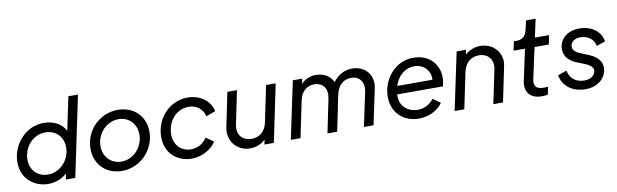

<svg xmlns="http://www.w3.org/2000/svg" viewBox="-47 -1258 5700 1774"><g transform="rotate(-10 2803.0 -371.0)"><path d="M618 -754 552 -440C523 -506 446 -551 351 -551C174 -551 48 -396 48 -233C48 -71 174 12 296 12C364 12 429 -13 473 -56L461 0H550L708 -754ZM308 -74C210 -74 144 -144 144 -243C144 -358 230 -462 349 -462C446 -462 516 -394 516 -293C516 -180 428 -74 308 -74Z M988 12C1161 12 1299 -131 1299 -303C1299 -449 1193 -551 1045 -551C871 -551 735 -410 735 -239C735 -90 842 12 988 12ZM997 -74C901 -74 830 -147 830 -247C830 -366 924 -465 1037 -465C1133 -465 1203 -392 1203 -293C1203 -173 1110 -74 997 -74Z M1642 12C1734 12 1823 -35 1872 -107L1801 -157C1764 -103 1709 -74 1651 -74C1558 -74 1492 -143 1492 -239C1492 -363 1576 -465 1695 -465C1768 -465 1827 -420 1841 -350L1930 -383C1909 -485 1814 -551 1699 -551C1532 -551 1397 -411 1397 -232C1397 -77 1510 12 1642 12Z M2435 -539 2364 -197C2347 -118 2291 -72 2219 -72C2131 -72 2079 -136 2097 -225L2162 -539H2072L2006 -219C1980 -95 2064 12 2190 12C2245 12 2298 -9 2334 -45L2324 0H2413L2525 -539Z M3244 -551C3171 -551 3106 -515 3064 -455C3038 -514 2978 -551 2905 -551C2850 -551 2799 -530 2765 -491L2774 -539H2686L2572 0H2663L2734 -341C2752 -424 2803 -468 2872 -468C2957 -468 3000 -406 2981 -316L2916 0H3007L3076 -335C3094 -420 3148 -468 3218 -468C3298 -468 3345 -408 3325 -316L3258 0H3348L3419 -335C3445 -457 3364 -551 3244 -551Z M4042 -243C4048 -263 4054 -292 4054 -324C4054 -448 3968 -551 3816 -551C3648 -551 3523 -402 3523 -234C3523 -86 3630 12 3774 12C3871 12 3954 -34 3997 -96L3928 -147C3895 -104 3845 -70 3777 -70C3686 -70 3613 -130 3613 -222V-243ZM3815 -472C3895 -472 3964 -410 3957 -320H3627C3654 -407 3721 -472 3815 -472Z M4447 -551C4395 -551 4340 -532 4302 -495L4311 -539H4223L4109 0H4200L4271 -342C4288 -421 4345 -468 4417 -468C4506 -468 4556 -402 4538 -315L4472 0H4563L4632 -334C4656 -448 4569 -551 4447 -551Z M4926 6C4945 6 4964 5 4983 1L4999 -72C4986 -70 4970 -69 4958 -69C4879 -69 4864 -107 4876 -165L4939 -454H5073L5090 -539H4957L4994 -710H4904L4883 -617C4872 -568 4836 -539 4788 -539H4760L4742 -454H4849L4787 -165C4765 -67 4813 6 4926 6Z M5336 12C5464 12 5537 -71 5537 -156C5537 -213 5500 -260 5427 -291L5340 -327C5299 -344 5277 -368 5277 -395C5277 -439 5315 -469 5369 -469C5441 -469 5495 -430 5507 -364L5589 -392C5574 -491 5486 -551 5374 -551C5251 -551 5184 -473 5184 -391C5184 -333 5217 -279 5293 -249L5376 -216C5416 -200 5445 -175 5445 -146C5445 -118 5416 -69 5340 -69C5262 -69 5204 -113 5191 -188L5108 -159C5127 -47 5224 12 5336 12Z"/></g></svg>

Font: Plus Jakarta Text
Style: Italic
Weight: 400
Italic angle: -12°
Designer: Gumpita Rahayu
Foundry: Tokotype Studio
Version: Version 1.000;hotconv 1.0.109;makeotfexe 2.5.65596